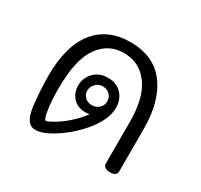

<svg xmlns="http://www.w3.org/2000/svg" viewBox="-130 -767 981 939"><g transform="rotate(30 360.0 -297.5)"><path d="M625 -265V-24Q625 -11 615 -4.5Q605 2 588 2Q570 2 559.5 -5Q549 -12 549 -24V-261Q549 -396 497 -467Q445 -538 356 -538Q270 -538 217.5 -465Q165 -392 165 -226Q165 -161 172.5 -110Q180 -59 191 -59Q199 -59 233 -79Q267 -99 298 -127Q338 -163 360 -195Q350 -192 337 -192Q293 -192 267 -219.5Q241 -247 241 -288Q241 -332 271 -363Q301 -394 350 -394Q398 -394 427 -363.5Q456 -333 456 -286Q456 -198 348 -95Q302 -52 252 -23.5Q202 5 168 5Q142 5 127 -13.5Q112 -32 105 -68Q99 -98 95 -156Q91 -214 91 -257Q91 -425 160.5 -512.5Q230 -600 358 -600Q490 -600 557.5 -510.5Q625 -421 625 -265ZM346 -238Q370 -238 386.5 -253Q403 -268 403 -292Q403 -315 387.5 -330Q372 -345 349 -345Q324 -345 308 -328Q292 -311 292 -289Q292 -267 307.5 -252.5Q323 -238 346 -238Z"/></g></svg>

Font: Mali
Style: Regular
Weight: 400
Version: Version 1.000; ttfautohint (v1.6)